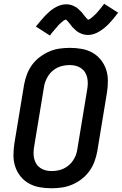

<svg xmlns="http://www.w3.org/2000/svg" viewBox="-20 -999 652 1027"><path d="M255 8Q223 8 192 2.5Q161 -3 135 -17.5Q109 -32 90 -55.5Q71 -79 61.5 -107.5Q52 -136 52 -168Q52 -200 57 -232L109 -547Q114 -574 124 -601Q134 -628 151.5 -652Q169 -676 193 -694Q217 -712 243.5 -723.5Q270 -735 298 -739Q326 -743 354 -743Q386 -743 417 -737.5Q448 -732 474 -717.5Q500 -703 519 -679.5Q538 -656 547.5 -627.5Q557 -599 557 -567Q557 -535 552 -503L500 -188Q495 -161 485 -134Q475 -107 457.5 -83Q440 -59 416.5 -41Q393 -23 366 -11.5Q339 0 311 4Q283 8 255 8ZM256 -84Q272 -84 288.5 -87Q305 -90 320 -97Q335 -104 348.5 -115.5Q362 -127 371.5 -141.5Q381 -156 386.5 -171.5Q392 -187 394 -203L446 -518Q449 -535 449.5 -551.5Q450 -568 446.5 -583.5Q443 -599 435 -612Q427 -625 414 -634Q401 -643 385.5 -647Q370 -651 353 -651Q337 -651 320.5 -648Q304 -645 289 -638Q274 -631 260.5 -619.5Q247 -608 238 -593.5Q229 -579 223 -563.5Q217 -548 215 -532L163 -217Q160 -200 159.5 -183.5Q159 -167 162.5 -151.5Q166 -136 174 -123Q182 -110 195 -101Q208 -92 223.5 -88Q239 -84 256 -84ZM247 -809 172 -857Q186 -874 198 -888.5Q210 -903 221.5 -915Q233 -927 244.5 -937Q256 -947 270.5 -956Q285 -965 301 -970.5Q317 -976 334 -976Q339 -976 344 -975.5Q349 -975 353.5 -974Q358 -973 363 -971.5Q368 -970 372 -968Q376 -966 380 -964Q384 -962 388.5 -959.5Q393 -957 396.5 -953.5Q400 -950 403.5 -946.5Q407 -943 410.5 -940Q414 -937 417 -933.5Q420 -930 422.5 -926.5Q425 -923 427.5 -920Q430 -917 434 -912Q438 -907 441 -903.5Q444 -900 448 -896.5Q452 -893 452 -892H451Q451 -894 455 -895Q459 -896 462 -898Q465 -900 469 -903.5Q473 -907 475 -908.5Q477 -910 479 -912Q481 -914 483 -916Q485 -918 487.5 -920Q490 -922 492.5 -924.5Q495 -927 497.5 -930Q500 -933 502.5 -936Q505 -939 508 -942Q511 -945 513.5 -948.5Q516 -952 519 -955.5Q522 -959 525 -963Q528 -967 531.5 -971Q535 -975 537 -979L612 -931Q598 -913 586.5 -899Q575 -885 563.5 -873Q552 -861 540 -851Q528 -841 513.5 -832Q499 -823 483.5 -817.5Q468 -812 451 -812Q446 -812 441 -812.5Q436 -813 431 -814Q426 -815 421.5 -816.5Q417 -818 412.5 -820Q408 -822 404 -824Q400 -826 396 -828.5Q392 -831 388 -834.5Q384 -838 380.5 -841.5Q377 -845 373.5 -848Q370 -851 367 -854.5Q364 -858 361.5 -861.5Q359 -865 356.5 -868Q354 -871 350 -876Q346 -881 343 -884.5Q340 -888 336 -891.5Q332 -895 332 -896H333Q333 -894 329 -893Q325 -892 322 -890Q319 -888 315 -884.5Q311 -881 309 -879.5Q307 -878 305 -876Q303 -874 301 -872Q299 -870 296.5 -868Q294 -866 292 -863.5Q290 -861 287.5 -858Q285 -855 282.5 -852Q280 -849 277 -846Q274 -843 271.5 -839.5Q269 -836 265.5 -832.5Q262 -829 259 -825Q256 -821 253 -817Q250 -813 247 -809Z"/></svg>

Font: Iosevka SmBd Ex Obl
Style: Regular
Weight: 600
Width: 7
Italic angle: -9°
Monospace: yes
Designer: Belleve Invis
Foundry: Belleve Invis
Version: Version 32.5.0; ttfautohint (v1.8.4)